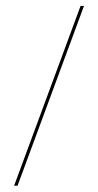

<svg xmlns="http://www.w3.org/2000/svg" viewBox="-20 -602 324 634"><path d="M26.6 11.3 246 -582.3H257.3L37.9 11.3Z"/></svg>

Font: Playfair 144pt SemiCondensed Light
Style: Regular
Weight: 300
Width: 4
Designer: Claus Eggers Sørensen
Foundry: Claus Eggers Sørensen
Version: Version 2.203